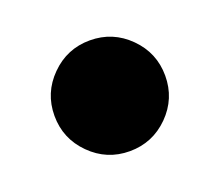

<svg xmlns="http://www.w3.org/2000/svg" viewBox="-57 -442 451 394"><g transform="rotate(-20 168.5 -245.0)"><path d="M83.2 -160Q47.7 -195.5 47.7 -245.5Q47.7 -295.5 83.2 -330.9Q118.6 -366.4 168.6 -366.4Q218.6 -366.4 254.1 -330.9Q289.5 -295.5 289.5 -245.5Q289.5 -195.5 254.1 -160Q218.6 -124.5 168.6 -124.5Q118.6 -124.5 83.2 -160Z"/></g></svg>

Font: Spartan MB Black
Style: Regular
Weight: 900
Designer: Matt Bailey, Mirko Velimirovic
Foundry: Matt Bailey
Version: Version 1.005